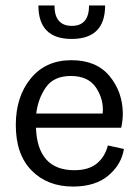

<svg xmlns="http://www.w3.org/2000/svg" viewBox="-20 -675 510 705"><path d="M366 -655Q366 -532 243 -532Q121 -532 121 -655H180Q180 -580 244 -580Q307 -580 307 -655ZM435 -128Q426 -71 378 -30.5Q330 10 248 10Q154 10 96 -49Q38 -108 38 -216Q38 -320 93 -387Q148 -454 242 -454Q334 -454 382 -396Q430 -338 431 -259Q431 -233 425 -206H112Q118 -50 253 -50Q306 -50 336 -75Q366 -100 376 -141ZM357 -258Q362 -308 333.5 -352Q305 -396 240 -396Q178 -396 149 -355Q120 -314 113 -258Z"/></svg>

Font: Zilla Slab
Style: Regular
Weight: 400
Designer: Typotheque.com
Foundry: Typotheque type foundry
Version: Version 1.1; 2017; ttfautohint (v1.6)